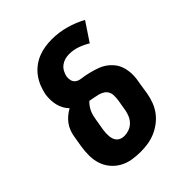

<svg xmlns="http://www.w3.org/2000/svg" viewBox="-206 -874 1013 1013"><g transform="rotate(-45 300.0 -368.0)"><path d="M258 8Q225 8 194 2.5Q163 -3 136.5 -18Q110 -33 90.5 -56.5Q71 -80 61.5 -109.5Q52 -139 52 -171Q52 -203 57 -235L68 -300Q71 -318 78 -336Q85 -354 96.5 -369.5Q108 -385 123.5 -398Q139 -411 156 -420Q143 -433 134 -449.5Q125 -466 120.5 -484.5Q116 -503 115.5 -523Q115 -543 118 -563Q123 -588 133 -613Q143 -638 159 -660Q175 -682 197 -699Q219 -716 244 -726Q269 -736 295 -740Q321 -744 346 -744Q399 -744 449 -730Q499 -716 543 -692L473 -587Q447 -603 417.5 -613.5Q388 -624 355 -624Q339 -624 323.5 -619.5Q308 -615 295 -605Q282 -595 274 -580Q266 -565 263 -550Q261 -535 264.5 -521Q268 -507 279.5 -498.5Q291 -490 305.5 -488Q320 -486 334 -483.5Q348 -481 362 -477.5Q376 -474 389.5 -470Q403 -466 416 -461Q429 -456 441 -449Q453 -442 463.5 -433Q474 -424 483 -413.5Q492 -403 498.5 -391Q505 -379 509 -365.5Q513 -352 515 -337.5Q517 -323 517 -309Q517 -295 515 -279.5Q513 -264 510 -250L500 -185Q495 -157 485 -130.5Q475 -104 458 -81Q441 -58 417 -40Q393 -22 366.5 -11Q340 0 312.5 4Q285 8 258 8ZM258 -112Q275 -112 293 -118.5Q311 -125 324.5 -138.5Q338 -152 345.5 -169.5Q353 -187 356 -204L367 -269Q369 -285 369 -300.5Q369 -316 362.5 -329Q356 -342 343.5 -350Q331 -358 316.5 -362Q302 -366 287 -368.5Q272 -371 257 -374Q247 -365 239 -353.5Q231 -342 225.5 -330Q220 -318 217 -305.5Q214 -293 212 -281L201 -216Q199 -204 198.5 -192Q198 -180 199 -168.5Q200 -157 204 -146Q208 -135 216 -127Q224 -119 235 -115.5Q246 -112 258 -112Z"/></g></svg>

Font: Iosevka Etoile Heavy Oblique
Style: Regular
Weight: 900
Italic angle: -9°
Designer: Belleve Invis
Foundry: Belleve Invis
Version: Version 15.5.2; ttfautohint (v1.8.4)